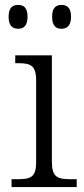

<svg xmlns="http://www.w3.org/2000/svg" viewBox="-20 -761 342 781"><path d="M230 -644C252 -644 269 -656 269 -693C269 -730 252 -741 230 -741C208 -741 192 -730 192 -693C192 -656 208 -644 230 -644ZM54 -644C76 -644 92 -656 92 -693C92 -730 76 -741 54 -741C31 -741 15 -730 15 -693C15 -656 31 -644 54 -644ZM27 0H292V-32H272C213 -32 191 -39 191 -105V-536H42V-504H52C103 -504 127 -497 127 -433V-102C127 -38 104 -32 47 -32H27Z"/></svg>

Font: Noto Serif Georgian Light
Style: Regular
Weight: 300
Designer: Monotype Design Team, Akaki Razmadze
Foundry: Google LLC
Version: Version 2.003